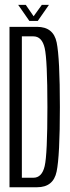

<svg xmlns="http://www.w3.org/2000/svg" viewBox="-20 -788 294 808"><path d="M20 0H136Q204.5 0 218.2 -65.8Q232 -131.5 232 -337.5Q232 -543.5 218.5 -609.2Q205 -675 136 -675H20ZM72 -40V-635H120.5Q156.5 -635 168 -586Q179.5 -537 179.5 -337.5Q179.5 -138 168 -89Q156.5 -40 120.5 -40ZM103.5 -700H139L186 -767.5H156L121.5 -719.5L88.5 -767.5H56.5Z"/></svg>

Font: Anybody ExtraCondensed Light
Style: Regular
Weight: 300
Width: 2
Version: Version 1.113;gftools[0.9.25]